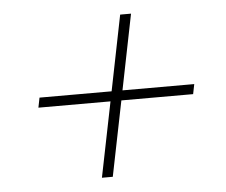

<svg xmlns="http://www.w3.org/2000/svg" viewBox="-42 -596 683 581"><g transform="rotate(-5 300.0 -305.5)"><path d="M245 -62 291 -290H72L78 -320H297L343 -549H376L330 -320H548L542 -290H324L278 -62Z"/></g></svg>

Font: IBM Plex Sans ExtLt
Style: Italic
Weight: 200
Italic angle: -11°
Designer: Mike Abbink, Paul van der Laan, Pieter van Rosmalen
Foundry: Bold Monday
Version: Version 3.005